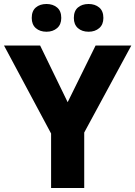

<svg xmlns="http://www.w3.org/2000/svg" viewBox="-20 -942 678 962"><path d="M459 -714H638L402 -278V0H236V-273L0 -714H181L319 -430ZM213 -922Q245 -922 266 -904.5Q287 -887 287 -852Q287 -819 266 -801Q245 -783 213 -783Q180 -783 159.5 -801Q139 -819 139 -852Q139 -887 159.5 -904.5Q180 -922 213 -922ZM424 -922Q456 -922 477 -904.5Q498 -887 498 -852Q498 -819 477 -801Q456 -783 424 -783Q391 -783 370.5 -801Q350 -819 350 -852Q350 -887 370.5 -904.5Q391 -922 424 -922Z"/></svg>

Font: Noto Sans UI ExtraBold
Style: Regular
Weight: 800
Designer: Monotype Design Team
Foundry: Monotype Imaging Inc.
Version: Version 1.001